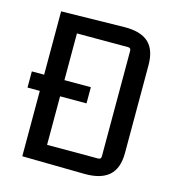

<svg xmlns="http://www.w3.org/2000/svg" viewBox="-99 -725 746 814"><g transform="rotate(15 274.5 -317.5)"><path d="M384 -562H160V-73H384Q397 -73 397 -86V-549Q397 -562 384 -562ZM71 1V-635L347 -640Q419 -641 453.5 -609.5Q488 -578 488 -510V-125Q488 -57 452 -25.5Q416 6 344 5ZM276 -357V-286H17V-357Z"/></g></svg>

Font: Gemunu Libre ExtraLight Medium
Style: Regular
Weight: 500
Version: Version 1.100